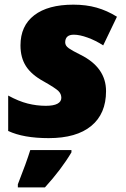

<svg xmlns="http://www.w3.org/2000/svg" viewBox="-20 -583 542 824"><path d="M435.1 -191.9Q435.1 -94.7 371.6 -42.5Q308.1 9.8 189 9.8Q80.6 9.8 15.1 -21V-172.9Q60.1 -148.4 98.6 -138.7Q137.2 -128.9 176.8 -128.9Q210 -128.9 226.6 -137.9Q243.2 -147 243.2 -163.1Q243.2 -180.2 230.5 -192.6Q217.8 -205.1 167 -233.9Q115.2 -262.2 91.6 -298.8Q67.9 -335.4 67.9 -388.2Q67.9 -472.2 127 -517.6Q186 -563 294.9 -563Q349.6 -563 394.5 -550.3Q439.5 -537.6 481.9 -511.2L422.9 -388.2Q390.6 -409.2 356.2 -421.6Q321.8 -434.1 296.9 -434.1Q259.8 -434.1 259.8 -400.9Q259.8 -386.7 275.1 -376Q290.5 -365.2 325.2 -348.1Q435.1 -293.5 435.1 -191.9ZM56.6 208Q94.2 112.3 109.9 61H286.6V70.8Q243.2 144 172.9 221.2H56.6Z"/></svg>

Font: Open Sans Extrabold
Style: Italic
Weight: 800
Italic angle: -12°
Foundry: Ascender Corporation
Version: Version 1.10